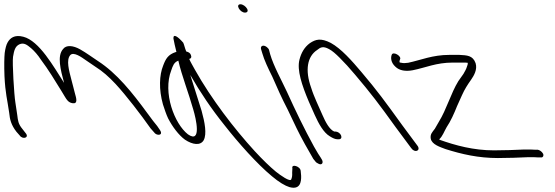

<svg xmlns="http://www.w3.org/2000/svg" viewBox="-93 -729 2598 899"><path d="M-16 -112 -1 -95C13 -74 47 -84 26 -107L12 -125C-8 -149 -9 -165 -12 -189C-15 -206 -17 -226 -21 -249C-27 -285 -36 -435 -32 -463C-27 -493 -22 -513 -1 -522C19 -530 33 -520 53 -503C68 -490 84 -472 99 -449C131 -407 167 -348 194 -304C207 -283 215 -268 221 -261C227 -253 235 -248 245 -246C273 -241 265 -267 257 -295C252 -313 248 -332 242 -353C230 -399 216 -448 236 -471C252 -488 289 -461 309 -447L353 -417C388 -395 416 -370 448 -336C498 -282 567 -192 612 -128L628 -110C639 -92 674 -93 656 -120L643 -139C633 -151 617 -171 597 -199C526 -296 454 -386 366 -443C337 -462 312 -481 282 -498C250 -516 217 -520 202 -499C174 -467 190 -404 207 -341C158 -417 91 -538 16 -557C-26 -568 -46 -550 -57 -531C-64 -519 -68 -502 -71 -481C-73 -460 -74 -424 -72 -372C-68 -291 -59 -264 -50 -201C-47 -170 -41 -144 -16 -112Z M694 -175C714 -136 744 -96 773 -75C809 -51 846 -46 861 -73C876 -102 866 -156 851 -210C834 -265 815 -323 798 -378C845 -296 897 -219 958 -143C1023 -60 1110 38 1180 96C1213 124 1242 141 1262 147C1312 161 1318 124 1317 94L1315 72C1314 49 1270 37 1276 59L1275 80C1276 93 1274 103 1271 110C1267 126 1218 90 1199 75C1170 51 1137 19 1100 -21C1003 -127 897 -265 820 -402C810 -421 799 -438 793 -453C802 -455 805 -461 801 -471C798 -480 791 -485 779 -488C772 -505 770 -518 765 -529C739 -559 718 -572 719 -549C721 -538 728 -504 733 -486C732 -485 730 -485 729 -485C694 -473 683 -454 671 -422C653 -378 650 -311 670 -240C678 -216 685 -194 694 -175ZM709 -400C716 -420 721 -437 742 -445C758 -375 791 -291 812 -216C825 -173 852 -55 787 -100C724 -149 668 -295 709 -400Z M1025 -690C1031 -679 1043 -670 1054 -670C1065 -670 1070 -677 1064 -688C1058 -699 1044 -709 1033 -709C1022 -709 1019 -701 1025 -690ZM1182 -370C1204 -319 1227 -268 1254 -216L1296 -128C1315 -88 1356 -15 1374 15L1383 26C1386 31 1391 34 1397 37C1414 47 1423 33 1414 18L1408 8C1403 1 1392 -16 1377 -43C1333 -123 1289 -214 1251 -298C1225 -354 1188 -420 1172 -475L1167 -494C1166 -499 1162 -504 1157 -508C1141 -521 1126 -515 1129 -500L1135 -480C1144 -448 1162 -410 1182 -370Z M1381 -190C1399 -150 1422 -108 1451 -91C1465 -82 1477 -77 1486 -77H1494C1504 -77 1508 -85 1504 -95C1500 -105 1488 -113 1478 -113H1472C1449 -123 1431 -158 1417 -190L1389 -253C1380 -274 1371 -295 1364 -318C1334 -401 1346 -465 1392 -495C1407 -507 1419 -515 1448 -499C1463 -491 1479 -477 1498 -458C1520 -436 1544 -410 1569 -380C1642 -294 1681 -243 1760 -133L1832 -36C1849 -11 1877 -23 1863 -45L1791 -142C1710 -254 1673 -305 1599 -392C1555 -444 1505 -501 1456 -528C1409 -552 1385 -545 1358 -527C1332 -508 1317 -481 1309 -449C1297 -401 1320 -331 1353 -253Z M1758 -417C1777 -398 1807 -394 1839 -400C1900 -412 1949 -436 2027 -436H2073C2082 -436 2092 -436 2097 -435C2098 -430 2096 -423 2093 -416C2090 -405 2083 -394 2077 -383L2053 -349C2018 -292 1998 -217 1962 -159C1954 -146 1948 -135 1943 -126C1932 -111 1920 -101 1924 -79C1930 -52 1967 -41 1993 -31C2069 -7 2147 11 2238 11C2287 11 2337 9 2380 7C2402 7 2417 7 2426 8H2439C2449 10 2454 0 2450 -9C2444 -20 2434 -26 2425 -28H2411C2402 -29 2385 -29 2362 -29C2319 -27 2269 -25 2220 -25C2124 -25 2040 -48 1964 -75L1965 -78C1980 -93 1986 -112 1998 -133C2017 -161 2034 -199 2047 -232L2070 -283C2083 -312 2096 -332 2113 -356C2126 -375 2143 -403 2134 -433C2121 -470 2093 -470 2058 -472H2011C1932 -472 1879 -448 1818 -435C1805 -433 1794 -433 1787 -435C1784 -435 1780 -436 1778 -437V-439C1776 -443 1780 -448 1780 -451C1789 -466 1747 -491 1741 -472C1736 -459 1737 -436 1758 -417Z"/></svg>

Font: Stray Cat
Style: OpSuObl
Weight: 400
Version: Version 1.0